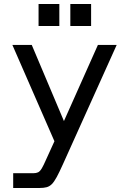

<svg xmlns="http://www.w3.org/2000/svg" viewBox="-20 -721 630 961"><path d="M46 220V146H147Q161 146 170.5 141.5Q180 137 189 122Q198 107 211 77L267 -46L259 1L42 -496H139L300 -115L470 -496H564L295 101Q277 141 264 165Q251 189 239.5 200.5Q228 212 213.5 216Q199 220 176 220ZM332 -591V-701H436V-591ZM173 -591V-701H277V-591Z"/></svg>

Font: Host Grotesk Light
Style: Regular
Weight: 400
Version: Version 1.003